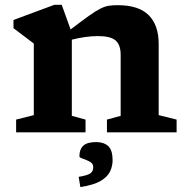

<svg xmlns="http://www.w3.org/2000/svg" viewBox="-20 -550 780 798"><path d="M424.5 -53 481.5 -68.5V-322.5Q481.5 -363 460.8 -381.5Q440 -400 387.5 -400Q361.5 -400 333.2 -396Q305 -392 278.5 -385V-68.5L335.5 -53V0H47V-53L120.5 -71.5V-369Q112.5 -375.5 91.2 -391.2Q70 -407 36 -433V-467L206 -530H236.5L273.5 -427.5Q320.5 -463.5 349.2 -484Q378 -504.5 397 -514Q416 -523.5 432 -526Q448 -528.5 469 -528.5Q556.5 -528.5 598 -487Q639.5 -445.5 639.5 -367.5V-71.5L714 -53V0H424.5ZM307 185Q344 179 355.8 170.5Q367.5 162 367.5 145Q367.5 129.5 353 121.8Q338.5 114 324.2 109.5Q310 105 310 99.5Q310 71 326 55.8Q342 40.5 379.5 40.5Q411.5 40.5 429.8 57.2Q448 74 448 116Q448 140 437.5 162.5Q427 185 398.2 202Q369.5 219 314 227.5Z"/></svg>

Font: Newsreader Caption SemiBold
Style: Regular
Weight: 600
Designer: Hugues Gentile
Foundry: Production Type
Version: Version 1.001